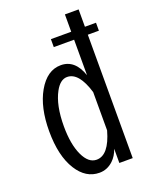

<svg xmlns="http://www.w3.org/2000/svg" viewBox="-160 -915 819 1041"><g transform="rotate(-20 250.0 -394.5)"><path d="M346.7 -830.1H425.8V-730H489.7V-684.1H425.8V27.8H348.6V-54.2Q335.9 -16.1 310.1 8.3Q275.4 41 230.5 41Q151.9 41 102.1 -38.1Q49.8 -121.1 49.8 -263.7Q49.8 -400.9 99.6 -488.3Q151.4 -579.1 231 -579.1Q313 -579.1 346.7 -479V-684.1H229.5V-730H346.7ZM346.7 -381.8Q309.1 -507.3 241.2 -507.3Q201.7 -507.3 172.9 -454.6Q133.8 -383.3 133.8 -261.7Q133.8 -157.7 163.6 -93.8Q192.9 -30.8 239.7 -30.8Q310.5 -30.8 346.7 -161.1Z"/></g></svg>

Font: BIZ UDGothic
Style: Regular
Weight: 400
Monospace: yes
Designer: TypeBank Co., Ltd.
Foundry: Morisawa Inc.
Version: Version 1.05